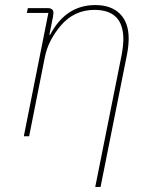

<svg xmlns="http://www.w3.org/2000/svg" viewBox="-20 -538 609 758"><path d="M95 0H74L171 -487H86L90 -506H168Q191 -506 191 -487Q191 -483 189 -471L175 -401H178Q240 -518 356 -518Q419 -518 453.5 -483.5Q488 -449 488 -386Q488 -356 481 -321L377 200H356L460 -320Q467 -358 467 -383Q467 -499 353 -499Q273 -499 220 -437Q170 -378 157 -312Z"/></svg>

Font: IBM Plex Sans Thin
Style: Italic
Weight: 100
Italic angle: -11.31°
Designer: Mike Abbink, Paul van der Laan, Pieter van Rosmalen
Foundry: Bold Monday
Version: Version 3.0